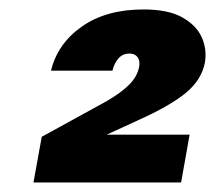

<svg xmlns="http://www.w3.org/2000/svg" viewBox="-20 -734 450 402"><path d="M86.8 -586Q100.4 -642.5 151.2 -678.3Q202.1 -714.2 280.4 -714.2Q332.4 -714.2 361.7 -697.6Q391.1 -681.1 402.4 -655.9Q413.6 -630.7 409.1 -603.3Q402.1 -566.9 369.3 -539.7Q336.5 -512.5 268.9 -482.1L139.9 -422.9L173.6 -452H377L359.2 -352H50.1L67.4 -447.6L202.6 -521.8Q233.4 -539.5 250.7 -557Q267.9 -574.5 271.3 -594.1Q273.7 -607 268 -614.4Q262.2 -621.9 251.1 -621.9Q237.4 -621.9 228.6 -612.4Q219.8 -603 215.3 -586Z"/></svg>

Font: Poppins Variable
Style: Italic
Weight: 100
Italic angle: -10°
Designer: Jonny Pinhorn
Foundry: Indian Type Foundry
Version: Version 6.000